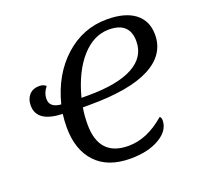

<svg xmlns="http://www.w3.org/2000/svg" viewBox="-127 -865 1053 1015"><g transform="rotate(-20 399.0 -357.5)"><path d="M660.2 -145Q668.9 -137.2 668.9 -124Q668.9 -65.9 605 -28.1Q541 9.8 440.9 9.8Q314 9.8 246.6 -62.3Q179.2 -134.3 179.2 -259.8Q179.2 -297.9 184.1 -335Q40 -339.8 40 -434.1Q40 -470.7 60.5 -493.4Q81.1 -516.1 117.2 -516.1Q140.1 -516.1 154.8 -502.9Q129.9 -472.2 129.9 -439Q129.9 -389.6 193.8 -384.8Q233.4 -540.5 335.9 -632.8Q438.5 -725.1 573.2 -725.1Q676.3 -725.1 731.2 -682.4Q786.1 -639.6 786.1 -562Q786.1 -450.2 672.6 -390.6Q559.1 -331.1 333 -331.1H295.9Q288.1 -288.6 288.1 -237.8Q288.1 -57.1 454.1 -57.1Q560.1 -57.1 660.2 -145ZM306.2 -380.9H344.2Q509.8 -380.9 595.5 -427.7Q681.2 -474.6 681.2 -563Q681.2 -670.9 564.9 -670.9Q479 -670.9 410.4 -594Q341.8 -517.1 306.2 -380.9Z"/></g></svg>

Font: Droid Serif
Style: Italic
Weight: 400
Italic angle: -12°
Designer: Monotype Design team
Foundry: Monotype Imaging Inc.
Version: Version 1.03